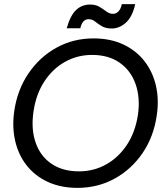

<svg xmlns="http://www.w3.org/2000/svg" viewBox="-20 -898 800 930"><path d="M355 12Q274 12 211.5 -17Q149 -46 109 -97Q69 -148 53.5 -215.5Q38 -283 49 -360Q64 -463 118 -542.5Q172 -622 253.5 -667Q335 -712 433 -712Q515 -712 577.5 -682.5Q640 -653 680 -601.5Q720 -550 735.5 -482Q751 -414 739 -337Q724 -235 670.5 -156.5Q617 -78 535.5 -33Q454 12 355 12ZM363 -68Q434 -68 494 -101.5Q554 -135 594.5 -196Q635 -257 648 -341Q660 -424 637 -490Q614 -556 560 -594Q506 -632 426 -632Q355 -632 295 -598.5Q235 -565 194.5 -503Q154 -441 142 -356Q130 -273 152.5 -207.5Q175 -142 229 -105Q283 -68 363 -68ZM522 -760Q492 -760 473.5 -771Q455 -782 441 -793.5Q427 -805 409 -805Q379 -805 369 -761H303Q321 -824 349 -850Q377 -876 416 -876Q444 -876 462.5 -864.5Q481 -853 496 -842Q511 -831 527 -831Q542 -831 553.5 -842.5Q565 -854 570 -878H635Q621 -816 589.5 -788Q558 -760 522 -760Z"/></svg>

Font: Host Grotesk
Style: Italic
Weight: 400
Italic angle: -8°
Designer: Doğukan Karapınar based on Poppins by Indian Type Foundry, Jonny Pinhorn
Foundry: Element Type
Version: Version 1.001; ttfautohint (v1.8.4.7-5d5b)